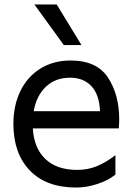

<svg xmlns="http://www.w3.org/2000/svg" viewBox="-20 -828 602 860"><path d="M40 -273Q40 -355 71 -419.5Q102 -484 160.5 -520.5Q219 -557 296 -557Q414 -557 464 -480Q514 -403 514 -293Q514 -279 512 -253H127Q132 -165 183 -116Q234 -67 326 -67Q373 -67 413.5 -83.5Q454 -100 497 -133V-46Q465 -20 416.5 -4Q368 12 321 12Q187 12 113.5 -64.5Q40 -141 40 -273ZM428 -330Q425 -404 389.5 -442Q354 -480 294 -480Q228 -480 185.5 -439.5Q143 -399 131 -330ZM266 -626 134 -808H234L345 -626Z"/></svg>

Font: Application
Style: Regular
Weight: 400
Designer: Wei Huang
Foundry: Wei Huang
Version: Version 0.012